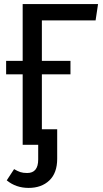

<svg xmlns="http://www.w3.org/2000/svg" viewBox="-20 -709 506 940"><path d="M185 -609V-411H325V-345H185V-76H260V68Q260 138 221.5 174.5Q183 211 120 211Q58 211 13 174L49 119Q66 129 79.5 133.5Q93 138 113 138Q167 138 167 72V0H91V-345H10V-411H91V-689H460L448 -609Z"/></svg>

Font: Fira Sans Condensed
Style: Regular
Weight: 400
Width: 3
Designer: bBox Type GmbH & Carrois Corporate GbR & Edenspiekermann AG
Foundry: bBox Type GmbH & Carrois Corporate GbR & Edenspiekermann AG
Version: Version 4.301